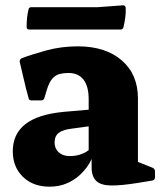

<svg xmlns="http://www.w3.org/2000/svg" viewBox="-20 -687 615 721"><path d="M166 14Q104 14 66 -23Q28 -60 28 -119Q28 -184 75.5 -221Q123 -258 220 -267L335 -277L331 -215L250 -204Q216 -200 200.5 -188Q185 -176 185 -152Q185 -129 200.5 -115Q216 -101 241 -101Q264 -101 280.5 -106.5Q297 -112 307 -119Q317 -126 321 -129L333 -117Q329 -97 316 -74.5Q303 -52 281.5 -31.5Q260 -11 231 1.5Q202 14 166 14ZM313 -314Q313 -363 293.5 -388Q274 -413 237 -413Q219 -413 203.5 -409Q188 -405 176 -391Q164 -377 155 -347L147 -320Q144 -310 135 -310H98Q88 -310 87 -320Q77 -355 69.5 -389Q62 -423 54 -455Q53 -463 61 -468Q97 -482 153.5 -497.5Q210 -513 272 -513Q376 -513 437 -460.5Q498 -408 498 -317V-162H313ZM498 -162V-50L478 -87L553 -57Q562 -53 562 -43V-21Q562 -11 552 -9L497 0Q435 10 397 9.5Q359 9 341.5 -7.5Q324 -24 324 -59V-103L313 -111V-162ZM87 -651Q88 -660 98 -660H347L441 -667Q450 -668 452 -658Q453 -640 450.5 -622Q448 -604 444 -586Q442 -576 432 -576H90Q80 -576 80 -586Q80 -602 81.5 -618.5Q83 -635 87 -651Z"/></svg>

Font: Hahmlet ExtraBold
Style: Regular
Weight: 800
Designer: Minjoo Ham & Mark Frömberg
Foundry: hypertype
Version: Version 1.002